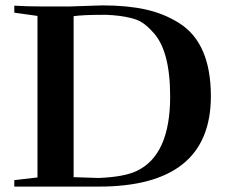

<svg xmlns="http://www.w3.org/2000/svg" viewBox="-20 -692 848 712"><path d="M762 -335Q762 0 346 0H33V-24L119 -34V-633L33 -645V-671Q79 -668 140 -668H236L360 -672Q451 -672 519.5 -657Q588 -642 645 -606Q762 -532 762 -335ZM611 -334Q611 -507 546 -574Q525 -597 507 -608.5Q489 -620 462 -626Q425 -635 375 -637H360Q287 -637 253 -632V-35L346 -32Q441 -36 487 -58Q611 -117 611 -334Z"/></svg>

Font: Rufina
Style: Bold
Weight: 700
Designer: Martin Sommaruga
Foundry: Martin Sommaruga
Version: Version 1.001